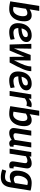

<svg xmlns="http://www.w3.org/2000/svg" viewBox="1878 -2658 1000 4797"><g transform="rotate(90 2378.5 -260.0)"><path d="M253 -740 214 -500Q252 -524 288 -537.5Q324 -551 364 -551Q438 -551 475.5 -504Q513 -457 513 -367Q513 -260 477.5 -174.5Q442 -89 374 -39.5Q306 10 209 10Q150 10 100.5 2Q51 -6 14 -16L128 -740ZM305 -443Q255 -443 200 -407L152 -97Q165 -93 183 -90Q201 -87 221 -87Q259 -87 289.5 -108.5Q320 -130 342 -166Q364 -202 375 -246.5Q386 -291 386 -337Q386 -387 367 -415Q348 -443 305 -443Z M974 -26Q930 -8 879.5 1Q829 10 780 10Q674 10 616.5 -46Q559 -102 559 -204Q559 -304 594.5 -382.5Q630 -461 698.5 -506Q767 -551 867 -551Q941 -551 986 -515.5Q1031 -480 1031 -421Q1031 -346 969 -294.5Q907 -243 798 -225Q737 -216 682 -217Q683 -152 712 -123.5Q741 -95 802 -95Q833 -95 873 -102.5Q913 -110 957 -126ZM845 -455Q788 -455 747 -412.5Q706 -370 690 -298Q708 -298 727 -300Q746 -302 765 -305Q832 -316 870 -339.5Q908 -363 908 -404Q908 -430 893.5 -442.5Q879 -455 845 -455Z M1542 0H1401L1398 -369Q1363 -282 1322.5 -186Q1282 -90 1243 0H1093L1076 -542L1197 -543L1190 -108Q1233 -212 1273 -313Q1313 -414 1354 -525H1492L1487 -107Q1532 -197 1561 -261Q1590 -325 1607 -372.5Q1624 -420 1632 -460Q1640 -500 1642 -541H1759Q1758 -492 1745 -440Q1732 -388 1705.5 -325.5Q1679 -263 1638.5 -183.5Q1598 -104 1542 0Z M2181 -26Q2137 -8 2086.5 1Q2036 10 1987 10Q1881 10 1823.5 -46Q1766 -102 1766 -204Q1766 -304 1801.5 -382.5Q1837 -461 1905.5 -506Q1974 -551 2074 -551Q2148 -551 2193 -515.5Q2238 -480 2238 -421Q2238 -346 2176 -294.5Q2114 -243 2005 -225Q1944 -216 1889 -217Q1890 -152 1919 -123.5Q1948 -95 2009 -95Q2040 -95 2080 -102.5Q2120 -110 2164 -126ZM2052 -455Q1995 -455 1954 -412.5Q1913 -370 1897 -298Q1915 -298 1934 -300Q1953 -302 1972 -305Q2039 -316 2077 -339.5Q2115 -363 2115 -404Q2115 -430 2100.5 -442.5Q2086 -455 2052 -455Z M2450 -541 2440 -477Q2486 -516 2521.5 -533.5Q2557 -551 2593 -551Q2631 -551 2661 -540L2624 -420Q2590 -430 2559 -430Q2532 -430 2502.5 -418.5Q2473 -407 2437 -380L2376 0H2253L2339 -541Z M2872 -740 2833 -500Q2871 -524 2907 -537.5Q2943 -551 2983 -551Q3057 -551 3094.5 -504Q3132 -457 3132 -367Q3132 -260 3096.5 -174.5Q3061 -89 2993 -39.5Q2925 10 2828 10Q2769 10 2719.5 2Q2670 -6 2633 -16L2747 -740ZM2924 -443Q2874 -443 2819 -407L2771 -97Q2784 -93 2802 -90Q2820 -87 2840 -87Q2878 -87 2908.5 -108.5Q2939 -130 2961 -166Q2983 -202 2994 -246.5Q3005 -291 3005 -337Q3005 -387 2986 -415Q2967 -443 2924 -443Z M3305 10Q3243 10 3211 -20Q3179 -50 3179 -100Q3179 -115 3182.5 -141Q3186 -167 3193.5 -214.5Q3201 -262 3213.5 -341Q3226 -420 3245 -541H3369Q3352 -435 3341.5 -367Q3331 -299 3324.5 -258Q3318 -217 3314.5 -192.5Q3311 -168 3309 -149Q3308 -124 3322.5 -110Q3337 -96 3365 -96Q3394 -96 3421 -105Q3448 -114 3476 -130L3540 -541H3664Q3645 -424 3633 -348Q3621 -272 3614 -228Q3607 -184 3604 -163Q3601 -142 3600.5 -135Q3600 -128 3600 -126Q3600 -96 3624 -96Q3627 -96 3633 -97Q3639 -98 3647 -101L3642 -13Q3625 -2 3603.5 4Q3582 10 3563 10Q3529 10 3506.5 -6.5Q3484 -23 3477 -52Q3433 -21 3391.5 -5.5Q3350 10 3305 10Z M3780 -541H3894L3887 -494Q3930 -521 3974 -536Q4018 -551 4063 -551Q4124 -551 4156 -520.5Q4188 -490 4188 -438Q4188 -426 4183.5 -393Q4179 -360 4172 -318Q4165 -276 4158 -234Q4151 -192 4146 -161.5Q4141 -131 4141 -122Q4141 -97 4165 -97Q4178 -97 4188 -101L4183 -4Q4168 3 4147.5 6.5Q4127 10 4108 10Q4065 10 4038.5 -12.5Q4012 -35 4012 -73Q4012 -87 4016.5 -119.5Q4021 -152 4027.5 -193Q4034 -234 4041 -275Q4048 -316 4052.5 -347Q4057 -378 4057 -390Q4057 -415 4043.5 -429.5Q4030 -444 3998 -444Q3969 -444 3941 -434Q3913 -424 3884 -409L3819 0H3695Z M4213 183 4245 86Q4280 99 4321.5 107Q4363 115 4401 115Q4458 115 4491.5 87Q4525 59 4535 -10L4539 -39Q4508 -23 4468 -13.5Q4428 -4 4399 -4Q4323 -4 4283 -49Q4243 -94 4243 -171Q4243 -249 4261 -318Q4279 -387 4316.5 -439.5Q4354 -492 4413 -521.5Q4472 -551 4554 -551Q4584 -551 4620 -547Q4656 -543 4689 -536.5Q4722 -530 4742 -523L4661 -17Q4643 102 4581 161Q4519 220 4409 220Q4356 220 4305.5 210Q4255 200 4213 183ZM4603 -442Q4590 -446 4574 -450Q4558 -454 4534 -454Q4498 -454 4468 -432Q4438 -410 4416.5 -373.5Q4395 -337 4383 -293Q4371 -249 4371 -205Q4371 -153 4395 -128.5Q4419 -104 4458 -104Q4480 -104 4507.5 -113Q4535 -122 4554 -134Z"/></g></svg>

Font: Georama SemiBold
Style: Italic
Weight: 600
Italic angle: -9°
Designer: Jean-Baptiste Levee
Foundry: Production Type
Version: Version 1.000